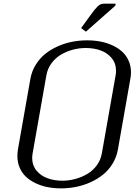

<svg xmlns="http://www.w3.org/2000/svg" viewBox="-20 -1010 748 1040"><path d="M531.7 -179.2 606.4 -603Q608.9 -615.7 608.4 -627.9Q608.4 -667 585 -695.3Q561.5 -723.6 525.1 -736.8Q488.8 -750 444.8 -750Q408.7 -750 374 -740.7Q339.4 -731.4 309.6 -713.6Q279.8 -695.8 258.8 -667.2Q237.8 -638.7 231.4 -603L156.7 -179.2Q154.3 -166 154.3 -153.8Q154.3 -114.3 177.7 -85.9Q201.2 -57.6 237.5 -44.4Q273.9 -31.2 317.9 -31.2Q353.5 -31.2 388.4 -40.8Q423.3 -50.3 453.4 -68.1Q483.4 -85.9 504.4 -114.7Q525.4 -143.6 531.7 -179.2ZM686 -582.5 618.7 -200.2Q611.3 -158.7 590.1 -123.8Q568.8 -88.9 538.6 -64.5Q508.3 -40 470.5 -22.9Q432.6 -5.9 392.3 2.2Q352.1 10.3 310.5 10.3Q272.9 10.3 238.5 3.7Q204.1 -2.9 174.1 -17.1Q144 -31.2 121.8 -51.5Q99.6 -71.8 86.9 -100.8Q74.2 -129.9 74.2 -164.1Q74.2 -181.6 77.1 -200.2L144.5 -582.5Q151.9 -624 173.3 -658.9Q194.8 -693.8 224.9 -718Q254.9 -742.2 292.7 -759Q330.6 -775.9 370.6 -783.7Q410.6 -791.5 452.1 -791.5Q489.7 -791.5 524.2 -784.9Q558.6 -778.3 588.9 -764.4Q619.1 -750.5 641.4 -730.5Q663.6 -710.4 676.5 -681.6Q689.5 -652.8 689.5 -618.2Q689.5 -601.1 686 -582.5ZM604.5 -979 445.3 -838.4 419.4 -857.9 470.2 -927.7Q471.7 -929.7 474.1 -933.1Q486.8 -950.2 492.9 -957.8Q499 -965.3 508.3 -974.6Q517.6 -983.9 526.1 -987.1Q534.7 -990.2 545.9 -990.2H606.4Z"/></svg>

Font: Resagnicto
Style: Italic
Weight: 500
Italic angle: -10°
Version: Version 0.999